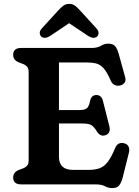

<svg xmlns="http://www.w3.org/2000/svg" viewBox="-20 -946 713 985"><path d="M47.5 -664.5Q47.5 -700 89 -700H451Q479.5 -700 497.5 -711Q515.5 -722 536 -722Q558.5 -722 569.8 -710Q581 -698 588.5 -671.5L622.5 -548.5Q627 -532 618.2 -520.8Q609.5 -509.5 593.5 -507Q580.5 -504.5 567.8 -510.2Q555 -516 547 -534.5Q529 -576.5 511.5 -595.8Q494 -615 473.8 -620.2Q453.5 -625.5 427 -625.5H282.5V-381.5H387.5Q417.5 -381.5 427.5 -392.5Q437.5 -403.5 442.5 -429.5Q449 -457.5 473 -458.5Q500.5 -459 508 -429L541 -298.5Q550 -262 520 -252Q495 -244 477.5 -271Q463 -295 449.2 -303.8Q435.5 -312.5 401.5 -312.5H282.5V-141.5Q282.5 -74.5 354.5 -74.5H435.5Q467 -74.5 490 -82.5Q513 -90.5 531.8 -114.2Q550.5 -138 570 -185Q583 -218 615 -211.5Q632 -208 639 -194.8Q646 -181.5 641 -161.5L608.5 -31.5Q601 -5.5 589.8 6.8Q578.5 19 556 19Q536 19 518.5 9.5Q501 0 472.5 0H89Q47.5 0 47.5 -35.5Q47.5 -61.5 75 -73.5L95 -81Q109.5 -86 118.2 -95.2Q127 -104.5 127 -124V-576Q127 -595.5 118.2 -604.8Q109.5 -614 95 -619L75 -626.5Q47.5 -638.5 47.5 -664.5ZM237 -761.5Q208.5 -744 191.5 -758.5Q185 -764.5 184 -776Q183 -787.5 194.5 -800L277 -890.5Q291.5 -906.5 304 -916.2Q316.5 -926 335 -926Q353.5 -926 365.8 -916.2Q378 -906.5 392.5 -890.5L475 -800Q486.5 -787.5 485.5 -776Q484.5 -764.5 478 -758.5Q461 -744 432.5 -761.5L334.5 -827Z"/></svg>

Font: Fraunces 9pt SuperSoft SemiBold
Style: Regular
Weight: 600
Version: Version 1.000;[0bf87f6ff]